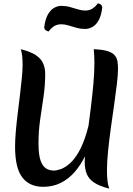

<svg xmlns="http://www.w3.org/2000/svg" viewBox="-20 -1096 795 1147"><path d="M250 -653Q250 -586 240 -518.5Q230 -451 220 -382Q210 -313 210 -239Q210 -173 222 -138Q234 -103 255 -90Q276 -77 301 -77Q319 -77 344 -86Q369 -95 396.5 -119Q424 -143 450 -187.5Q476 -232 497.5 -303Q519 -374 531.5 -476.5Q544 -579 544 -720L559 -393Q549 -334 531.5 -275Q514 -216 488 -163Q462 -110 426.5 -69Q391 -28 344 -4Q297 20 238 20Q156 20 113 -36.5Q70 -93 70 -220Q70 -260 74.5 -312Q79 -364 86 -420Q93 -476 99.5 -530.5Q106 -585 110.5 -631Q115 -677 115 -707Q115 -772 104 -802Q161 -788 192.5 -767.5Q224 -747 237 -719Q250 -691 250 -653ZM685 -684Q685 -652 678.5 -596Q672 -540 662 -471Q652 -402 642 -330Q632 -258 625.5 -192.5Q619 -127 619 -78Q619 -2 633 31Q574 16 542 -5.5Q510 -27 498 -57.5Q486 -88 486 -129Q486 -160 492 -211.5Q498 -263 506.5 -327Q515 -391 523.5 -460Q532 -529 538 -596Q544 -663 544 -720Q544 -741 543 -762Q542 -783 540 -802Q592 -800 621.5 -791Q651 -782 664.5 -766.5Q678 -751 681.5 -730.5Q685 -710 685 -684ZM271 -908Q261 -910 253.5 -915Q246 -920 244 -932Q250 -982 266.5 -1010Q283 -1038 304 -1049.5Q325 -1061 346 -1061Q373 -1061 398 -1054Q423 -1047 446 -1040Q469 -1033 489 -1033Q516 -1033 535 -1046.5Q554 -1060 564 -1076Q574 -1075 581.5 -1069.5Q589 -1064 591 -1052Q585 -1002 569 -974Q553 -946 531.5 -934.5Q510 -923 489 -923Q462 -923 437 -930Q412 -937 389.5 -944Q367 -951 346 -951Q319 -951 300 -937.5Q281 -924 271 -908Z"/></svg>

Font: Merienda
Style: Bold
Weight: 700
Designer: Eduardo Rodriguez Tunni
Foundry: Eduardo Rodriguez Tunni
Version: Version 2.001